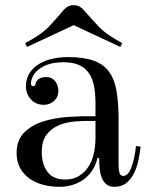

<svg xmlns="http://www.w3.org/2000/svg" viewBox="-20 -700 565 740"><path d="M84 -519 77 -534Q139 -566 169 -598Q199 -630 218 -653Q229 -667 239.5 -673.5Q250 -680 264 -680Q278 -680 288.5 -673.5Q299 -667 310 -653Q330 -630 360 -598Q390 -566 451 -534L444 -519L264 -603ZM241 -480Q303 -480 341.5 -466Q380 -452 401 -422.5Q422 -393 429.5 -347.5Q437 -302 437 -240V-63Q437 -46 440.5 -34Q444 -22 455 -22Q474 -22 486.5 -55Q499 -88 504 -137L522 -135Q519 -108 513 -80.5Q507 -53 495.5 -30.5Q484 -8 466 6Q448 20 421 20Q401 20 389.5 10Q378 0 372 -15.5Q366 -31 364 -51Q362 -71 362 -91H356Q342 -37 302.5 -8.5Q263 20 208 20Q175 20 145.5 12Q116 4 93.5 -12Q71 -28 57.5 -52.5Q44 -77 44 -110Q44 -160 73 -189Q102 -218 146.5 -232Q191 -246 244.5 -249.5Q298 -253 348 -252V-301Q348 -338 342.5 -367.5Q337 -397 323 -417.5Q309 -438 285.5 -449Q262 -460 225 -460Q189 -460 165 -451.5Q141 -443 126 -430Q111 -417 105 -402.5Q99 -388 99 -377Q99 -372 102 -370Q105 -368 108 -368Q116 -368 117 -377Q119 -388 129.5 -395.5Q140 -403 157 -403Q180 -403 192.5 -387Q205 -371 205 -349Q205 -326 188.5 -311Q172 -296 149 -296Q119 -296 99.5 -316.5Q80 -337 80 -367Q80 -397 94 -418.5Q108 -440 130.5 -453.5Q153 -467 182 -473.5Q211 -480 241 -480ZM348 -234Q308 -235 270.5 -232Q233 -229 204 -216Q175 -203 158 -179Q141 -155 141 -114Q141 -67 163 -37.5Q185 -8 232 -8Q262 -8 284 -21.5Q306 -35 320.5 -57Q335 -79 341.5 -108Q348 -137 348 -167Z"/></svg>

Font: Elsie
Style: Regular
Weight: 400
Designer: Alejandro Inler
Foundry: Alejandro Inler
Version: 1.001